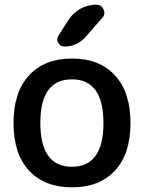

<svg xmlns="http://www.w3.org/2000/svg" viewBox="-20 -803 603 811"><path d="M150.4 -284.2Q150.4 -98.6 283.7 -98.6Q417 -98.6 417 -283.2Q417 -467.8 283.7 -467.8Q150.4 -467.8 150.4 -284.2ZM386.7 -783.2Q408.2 -783.2 417 -763.7Q420.9 -755.9 420.9 -749Q420.9 -737.3 412.1 -727.5L341.8 -647.5Q305.7 -606.4 252 -606.4Q234.4 -606.4 225.6 -622.1Q221.7 -628.9 221.7 -635.7Q221.7 -644.5 226.6 -652.3L270.5 -720.7Q290 -750 320.8 -766.6Q351.6 -783.2 386.7 -783.2ZM37.1 -283.2Q37.1 -413.1 102.5 -484.4Q168 -555.7 284.2 -555.7Q400.4 -555.7 465.8 -484.4Q531.2 -413.1 531.2 -283.2Q531.2 -153.3 465.8 -82.5Q400.4 -11.7 284.2 -11.7Q168 -11.7 102.5 -82.5Q37.1 -153.3 37.1 -283.2Z"/></svg>

Font: Gen Jyuu GothicX Medium
Style: Regular
Weight: 500
Designer: Ryoko NISHIZUKA (kana &amp; ideographs); Paul D. Hunt (Latin, Greek &amp; Cyrillic); Wenlong ZHANG (bopomofo); Sandoll C
Version: Version 1.058.20140828